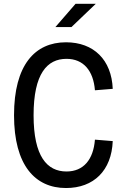

<svg xmlns="http://www.w3.org/2000/svg" viewBox="-20 -960 660 992"><path d="M153.5 -364.5C153.5 -579.5 223.5 -656 323.5 -656C411.5 -656 462.5 -594.5 470.5 -493.5L562.5 -501C556.5 -651 464 -741.5 321 -741.5C160.5 -741.5 52.5 -624.5 52.5 -364.5C52.5 -106 161.5 11.5 321 11.5C464.5 11.5 556.5 -79 562.5 -231L470.5 -238.5C462.5 -135.5 411.5 -74 323.5 -74C223.5 -74 153.5 -151 153.5 -364.5ZM266 -820 370.5 -940.5H475L349 -820Z"/></svg>

Font: Monaspace Neon
Style: Regular
Weight: 400
Designer: Riley Cran & the Lettermatic Team
Foundry: Lettermatic
Version: Version 1.200 (Monaspace Neon)